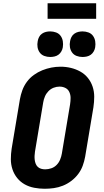

<svg xmlns="http://www.w3.org/2000/svg" viewBox="-20 -1158 640 1186"><path d="M256 8Q224 8 192 2Q160 -4 133 -19Q106 -34 86.5 -58Q67 -82 57 -112Q47 -142 47 -174.5Q47 -207 52 -240L103 -545Q108 -573 118 -600.5Q128 -628 146 -652.5Q164 -677 189 -695Q214 -713 241.5 -724Q269 -735 297 -740.5Q325 -746 354 -746Q387 -746 418 -738.5Q449 -731 476 -716Q503 -701 522.5 -677Q542 -653 552 -623Q562 -593 562 -560.5Q562 -528 557 -495L506 -190Q501 -162 491 -134.5Q481 -107 463 -83Q445 -59 420.5 -40.5Q396 -22 368.5 -11Q341 0 312.5 4Q284 8 256 8ZM259 -112Q278 -112 297 -118.5Q316 -125 330 -139.5Q344 -154 351.5 -172.5Q359 -191 362 -209L413 -514Q416 -534 416 -553Q416 -572 408.5 -589Q401 -606 384.5 -614.5Q368 -623 348 -623Q329 -623 311 -616Q293 -609 279 -594.5Q265 -580 257.5 -562Q250 -544 247 -526L196 -221Q194 -208 193.5 -195Q193 -182 194.5 -170Q196 -158 200.5 -146.5Q205 -135 213.5 -127Q222 -119 234 -115.5Q246 -112 259 -112ZM490 -806Q471 -806 453.5 -812.5Q436 -819 425.5 -833.5Q415 -848 412 -866.5Q409 -885 413 -904Q415 -917 421.5 -929.5Q428 -942 439.5 -950Q451 -958 464 -961Q477 -964 490 -964Q509 -964 526.5 -957.5Q544 -951 554.5 -936.5Q565 -922 568 -903.5Q571 -885 568 -866Q566 -853 559 -840.5Q552 -828 541 -820Q530 -812 516.5 -809Q503 -806 490 -806ZM290 -806Q271 -806 253.5 -812.5Q236 -819 225.5 -833.5Q215 -848 212 -866.5Q209 -885 213 -904Q215 -917 221.5 -929.5Q228 -942 239.5 -950Q251 -958 264 -961Q277 -964 290 -964Q309 -964 326.5 -957.5Q344 -951 354.5 -936.5Q365 -922 368 -903.5Q371 -885 368 -866Q366 -853 359 -840.5Q352 -828 341 -820Q330 -812 316.5 -809Q303 -806 290 -806ZM574 -1042H274V-1138H574Z"/></svg>

Font: Iosevka Curly Heavy Extended
Style: Italic
Weight: 900
Width: 7
Italic angle: -9°
Monospace: yes
Designer: Belleve Invis
Foundry: Belleve Invis
Version: Version 11.1.0; ttfautohint (v1.8.3)